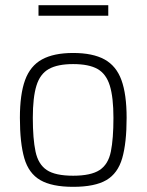

<svg xmlns="http://www.w3.org/2000/svg" viewBox="-20 -714 567 743"><path d="M263 9Q181 9 136 -17Q91 -43 74 -102Q57 -161 57 -258Q57 -349 77 -404Q97 -459 142.5 -484Q188 -509 263 -509Q339 -509 384.5 -484Q430 -459 450 -404Q470 -349 470 -258Q470 -161 453 -102Q436 -43 391.5 -17Q347 9 263 9ZM263 -34Q332 -34 365.5 -56Q399 -78 409 -127.5Q419 -177 419 -258Q419 -337 405 -382.5Q391 -428 357.5 -447Q324 -466 263 -466Q203 -466 169 -447Q135 -428 121 -382.5Q107 -337 107 -258Q107 -177 117.5 -127.5Q128 -78 161 -56Q194 -34 263 -34ZM129 -653V-694H399V-653Z"/></svg>

Font: Cairo Play Light
Style: Regular
Weight: 300
Version: Version 3.119